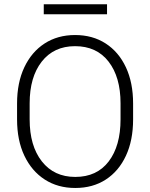

<svg xmlns="http://www.w3.org/2000/svg" viewBox="-20 -888 717 917"><path d="M615.7 -393.6V-317.9Q615.7 -217.8 581.5 -144.3Q547.4 -70.8 485.4 -30.5Q423.3 9.8 339.4 9.8Q256.3 9.8 193.8 -30.5Q131.3 -70.8 96.4 -144.3Q61.5 -217.8 61.5 -317.9V-393.6Q61.5 -493.2 96.2 -566.7Q130.9 -640.1 193.1 -680.4Q255.4 -720.7 338.4 -720.7Q422.4 -720.7 484.6 -680.4Q546.9 -640.1 581.3 -566.7Q615.7 -493.2 615.7 -393.6ZM555.7 -317.9V-394.5Q555.7 -520 498.5 -593.8Q441.4 -667.5 338.4 -667.5Q237.3 -667.5 179.4 -593.8Q121.6 -520 121.6 -394.5V-317.9Q121.6 -191.4 179.9 -117.2Q238.3 -43 339.4 -43Q442.9 -43 499.3 -117.2Q555.7 -191.4 555.7 -317.9ZM491.2 -867.7V-819.8H189V-867.7Z"/></svg>

Font: Vazirmatn RD FD ExtraLight
Style: Regular
Weight: 200
Designer: Saber Rastikerdar
Foundry: Saber Rastikerdar
Version: Version 33.003